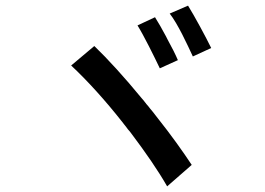

<svg xmlns="http://www.w3.org/2000/svg" viewBox="-20 -749 940 680"><path d="M728 -579C709 -618 669 -692 646 -729L581 -701C610 -664 643 -592 663 -549L728 -579ZM610 -536C602 -555 588 -583 573 -610L568 -620C554 -646 540 -671 529 -688L467 -659C490 -622 526 -549 546 -507L610 -536ZM659 -165C628 -212 586 -271 539 -330L532 -339C526 -347 519 -356 512 -364L505 -373L498 -381C497 -383 496 -384 495 -385L488 -394L481 -402C422 -474 361 -541 314 -586L232 -517C289 -464 354 -392 413 -317L420 -308C424 -303 429 -297 433 -291L440 -283L446 -275C495 -210 540 -145 572 -89L659 -165Z"/></svg>

Font: Glow Sans SC Condensed Medium
Style: Regular
Weight: 600
Width: 3
Designer: Ryoko NISHIZUKA (kana, bopomofo & ideographs); Paul D. Hunt (Latin, Greek & Cyrillic); Sandoll Communications, Soo-young
Version: Version 0.93